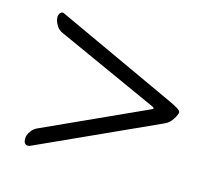

<svg xmlns="http://www.w3.org/2000/svg" viewBox="-76 -567 747 660"><g transform="rotate(15 298.0 -236.5)"><path d="M73 0Q58 0 58 -21Q58 -34 67.5 -47.5Q77 -61 92 -67L454 -232Q458 -233 457.5 -235.5Q457 -238 454 -240L89 -405Q74 -411 65.5 -426Q57 -441 57 -454Q57 -461 61 -467Q65 -473 72 -473L77 -471L499 -276Q546 -255 546 -246Q546 -237 535 -220Q524 -203 508 -196L82 -2Q79 0 73 0Z"/></g></svg>

Font: EB Garamond SemiBold
Style: Italic
Weight: 600
Italic angle: -17.2°
Designer: Georg Duffner and Octavio Pardo
Foundry: Georg Duffner
Version: Version 1.000